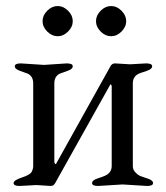

<svg xmlns="http://www.w3.org/2000/svg" viewBox="-20 -613 550 636"><path d="M298 -543Q298 -562 313.5 -577.5Q329 -593 348 -593Q367 -593 382.5 -577.5Q398 -562 398 -543Q398 -524 382.5 -508.5Q367 -493 348 -493Q329 -493 313.5 -508.5Q298 -524 298 -543ZM121 -543Q121 -562 136.5 -577.5Q152 -593 171 -593Q190 -593 205.5 -577.5Q221 -562 221 -543Q221 -524 205.5 -508.5Q190 -493 171 -493Q152 -493 136.5 -508.5Q121 -524 121 -543ZM467 3 386 -2 305 3Q285 3 285 -6.5Q285 -16 303.5 -22Q322 -28 328 -31Q350 -41 350 -63V-329Q348 -333 346 -334L163 -7Q158 3 148 3L101 0L45 3Q25 3 25 -6.5Q25 -16 52.5 -25Q80 -34 85 -44Q90 -54 90 -63V-337Q90 -360 72 -369Q65 -372 47 -378Q29 -384 29 -393.5Q29 -403 49 -403L126 -398L201 -403Q221 -403 221 -393.5Q221 -384 203 -378Q185 -372 178 -369Q160 -360 160 -337V-75Q162 -70 165 -69L345 -392Q350 -403 361 -403L411 -400L464 -403Q484 -403 484 -393.5Q484 -384 465.5 -378Q447 -372 440 -369Q420 -360 420 -337V-63Q420 -51 428 -42.5Q436 -34 442.5 -31Q449 -28 468 -22Q487 -16 487 -6.5Q487 3 467 3Z"/></svg>

Font: EB Garamond
Style: Regular
Weight: 400
Version: Version 0.012